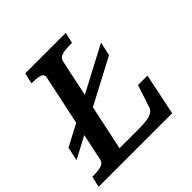

<svg xmlns="http://www.w3.org/2000/svg" viewBox="-198 -871 1032 1032"><g transform="rotate(-45 318.0 -355.0)"><path d="M0 -185 17 -263 540 -539 523 -461ZM443 -710 429 -648H415Q391 -648 372 -645.5Q353 -643 341 -636Q329 -629 325 -614L209 -67H347Q379 -67 402 -69Q425 -71 440 -76Q455 -81 464.5 -89.5Q474 -98 478 -111L519 -237H591L542 0H-17L-3 -62H8Q40 -62 63.5 -68.5Q87 -75 92 -96L201 -612Q206 -634 185.5 -641Q165 -648 132 -648H121L135 -710Z"/></g></svg>

Font: Roboto Serif 20pt Medium
Style: Italic
Weight: 500
Italic angle: -10°
Version: Version 1.008